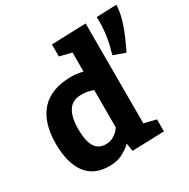

<svg xmlns="http://www.w3.org/2000/svg" viewBox="-175 -941 1096 1112"><g transform="rotate(-30 373.0 -385.0)"><path d="M612.8 -744.1 611.8 -774.9 746.1 -779.8Q745.1 -726.6 722.7 -660.4Q700.2 -594.2 658.2 -509.8L580.1 -538.1Q598.1 -600.1 605.5 -648.4Q612.8 -696.8 612.8 -744.1ZM245.1 9.8Q142.1 9.8 91.1 -60.1Q40 -129.9 40 -256.8Q40 -399.9 108.4 -474.9Q176.8 -549.8 313 -549.8Q343.8 -549.8 388.2 -540V-667L308.1 -687V-767.1L538.1 -774.9V-106.9L618.2 -86.9V-6.8L404.8 0L396 -53.2Q374 -30.8 336.9 -10.5Q299.8 9.8 245.1 9.8ZM310.1 -430.2Q249 -430.2 221.9 -387.2Q194.8 -344.2 194.8 -265.1Q194.8 -188 218 -148.9Q241.2 -109.9 291 -109.9Q318.8 -109.9 340.8 -122.3Q362.8 -134.8 375.5 -149.9Q388.2 -165 388.2 -167V-415Q356 -430.2 310.1 -430.2Z"/></g></svg>

Font: Kadwa
Style: Bold
Weight: 700
Designer: Sol Matas
Foundry: Sol Matas
Version: Version 1.001;PS 001.000;hotconv 1.0.70;makeotf.lib2.5.58329